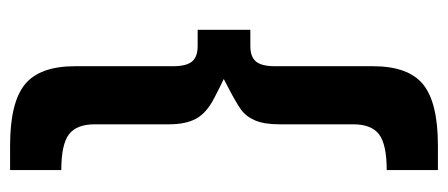

<svg xmlns="http://www.w3.org/2000/svg" viewBox="-280 -504 909 390"><g transform="rotate(-90 175.0 -308.5)"><path d="M310 -362V-255H277Q255 -255 245.5 -243.5Q236 -232 236 -205V-6Q236 66 199 96Q162 126 75 126H25V22Q77 22 97.5 6.5Q118 -9 118 -46V-196Q118 -227 126 -245.5Q134 -264 148 -274Q162 -284 191 -299L210 -309Q201 -313 171 -328.5Q141 -344 129.5 -365Q118 -386 118 -420V-571Q118 -608 97.5 -623.5Q77 -639 25 -639V-743H75Q162 -743 199 -713Q236 -683 236 -611V-412Q236 -385 245.5 -373.5Q255 -362 277 -362Z"/></g></svg>

Font: Gontserrat Medium
Style: Regular
Weight: 500
Designer: Julieta Ulanovsky
Foundry: Julieta Ulanovsky
Version: Version 6.001